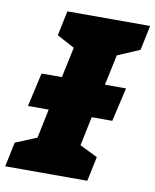

<svg xmlns="http://www.w3.org/2000/svg" viewBox="-117 -777 679 839"><g transform="rotate(10 222.5 -357.0)"><path d="M-36.1 0 -13.2 -108.9 81.1 -147.9 107.9 -276.9H16.1L49.8 -426.8H140.1L168.9 -562L90.8 -604L113.8 -713.9H481L458 -604L359.9 -562L331.1 -426.8H424.8L390.1 -276.9H298.8L272 -147.9L351.1 -108.9L328.1 0Z"/></g></svg>

Font: Open Sans ExtraBold
Style: Italic
Weight: 800
Italic angle: -12°
Designer: Monotype Design Team
Foundry: Monotype Imaging Inc.
Version: Version 3.000; ttfautohint (v1.8.4)